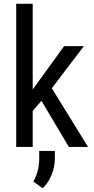

<svg xmlns="http://www.w3.org/2000/svg" viewBox="-20 -770 491 1006"><path d="M197.3 -241.7 340.8 0H441.4L251.5 -307.6L419.4 -528.3H315.9L151.4 -301.3V-750H64.9V0H151.4V-189ZM203.1 216.3C222.3 199.4 237.9 176.4 249.8 147.5C261.6 118.5 267.6 88.7 267.6 58.1V21H185.5V66.9C184.9 107.3 174.6 145.3 154.8 181.2Z"/></svg>

Font: Roboto Condensed
Style: Regular
Weight: 400
Designer: Google
Version: Version 2.134; 2016